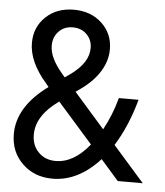

<svg xmlns="http://www.w3.org/2000/svg" viewBox="-52 -756 704 817"><g transform="rotate(5 300.0 -348.0)"><path d="M480 0 403.8 -86.9Q312 14.2 202.1 14.2Q124 14.2 73 -35.6Q22 -85.4 22 -161.1Q22 -278.3 151.9 -373L140.1 -387.2Q64.9 -473.6 64.9 -554.2Q64.9 -621.6 111.6 -665.8Q158.2 -710 231 -710Q303.7 -710 350.8 -666Q397.9 -622.1 397.9 -555.2Q397.9 -505.9 369.6 -460.2Q341.3 -414.6 288.1 -377L268.1 -362.8L398.9 -213.9Q433.6 -276.9 454.1 -352.1H538.1Q506.8 -237.8 453.1 -151.9L586.9 0ZM209 -62Q286.1 -62 353 -145L202.1 -315.9V-314.9Q106.9 -247.6 106.9 -166Q106.9 -120.1 135.5 -91.1Q164.1 -62 209 -62ZM149.9 -549.8Q149.9 -498.5 203.1 -436L216.8 -419.9L244.1 -439Q315.9 -492.2 315.9 -553.2Q315.9 -588.4 292.7 -611.6Q269.5 -634.8 232.9 -634.8Q196.3 -634.8 173.1 -610.6Q149.9 -586.4 149.9 -549.8Z"/></g></svg>

Font: CommitMono
Style: Regular
Weight: 400
Monospace: yes
Designer: Eigil Nikolajsen
Foundry: Eigil Nikolajsen
Version: Version 1.143